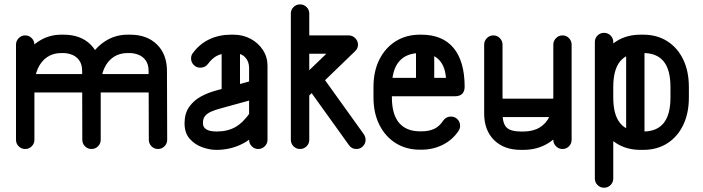

<svg xmlns="http://www.w3.org/2000/svg" viewBox="-20 -679 3207 876"><path d="M137 -41.2Q137 -23.8 124.8 -11.5Q112.5 0.8 95 0.8Q77.5 0.8 65.2 -11.5Q53 -23.8 53 -41.2V-475.8Q53 -492.2 65.2 -504.9Q77.5 -517.5 95 -517.5Q112.5 -517.5 124.8 -504.9Q137 -492.2 137 -475.8ZM396.5 -341Q414 -341 426.2 -328.4Q438.5 -315.8 438.5 -299Q438.5 -281.5 426.2 -269.2Q414 -257 396.5 -257H99Q81.5 -257 69.2 -269.2Q57 -281.5 57 -299Q57 -315.8 69.2 -328.4Q81.5 -341 99 -341ZM439.5 -41.2Q439.5 -23.8 427.2 -11.5Q415 0.8 397.5 0.8Q380 0.8 367.8 -11.5Q355.5 -23.8 355.5 -41.2V-281.8Q355.5 -350.8 383.2 -404.8Q411 -458.8 457.9 -489.8Q504.8 -520.8 562 -520.8H573.8Q650.5 -520.8 696.1 -476.1Q741.8 -431.5 741.8 -354.2L742.8 -41.2Q742.8 -23.8 730.5 -11.5Q718.2 0.8 700.8 0.8Q683.5 0.8 671.2 -11.5Q659 -23.8 659 -41.2L658 -354.2Q658 -385 645 -403.1Q632 -421.2 611.9 -429.1Q591.8 -437 570.8 -437H562Q525.5 -437 498 -418.8Q470.5 -400.5 455 -365.9Q439.5 -331.2 439.5 -281.8ZM699.8 -341Q717.2 -341 729.5 -328.4Q741.8 -315.8 741.8 -299Q741.8 -281.5 729.5 -269.2Q717.2 -257 699.8 -257H401.8Q385 -257 372.8 -269.2Q360.5 -281.5 360.5 -299Q360.5 -315.8 372.8 -328.4Q385 -341 401.8 -341ZM137 -281.8Q137 -264.2 124.8 -252Q112.5 -239.8 95 -239.8Q77.5 -239.8 65.2 -252Q53 -264.2 53 -281.8Q53 -350.8 80.6 -404.8Q108.2 -458.8 155.2 -489.8Q202.2 -520.8 259.5 -520.8H270.5Q347.2 -520.8 392.9 -476.1Q438.5 -431.5 438.5 -354.2L439.5 -41.2Q439.5 -23.8 427.2 -11.5Q415 0.8 397.5 0.8Q380 0.8 367.8 -11.5Q355.5 -23.8 355.5 -41.2L354.8 -354.2Q354.8 -385 341.8 -403.1Q328.8 -421.2 309 -429.1Q289.2 -437 267.5 -437H259.5Q223 -437 195.5 -418.8Q168 -400.5 152.5 -365.9Q137 -331.2 137 -281.8Z M1200.5 -41.2Q1200.5 -23.8 1187.9 -11.5Q1175.2 0.8 1158.5 0.8Q1141 0.8 1128.8 -11.5Q1116.5 -23.8 1116.5 -41.2V-369.2Q1116.5 -398.5 1098.4 -417.8Q1080.2 -437 1044.5 -437H1033.5Q995.5 -437 971.9 -425.5Q948.2 -414 928 -386.2Q915.2 -370.2 893.8 -370.2Q876.2 -370.2 864 -382.6Q851.8 -395 851.8 -412.2Q851.8 -427.2 860.2 -437.2Q890.5 -478.5 935 -499.6Q979.5 -520.8 1033.5 -520.8H1044.5Q1088.2 -520.8 1123.4 -502Q1158.5 -483.2 1179.5 -451Q1200.5 -418.8 1200.5 -379ZM1124.2 -169.2Q1130.5 -176.5 1138.9 -181.2Q1147.2 -186 1158.5 -186Q1175.2 -186 1185.5 -173.8Q1195.8 -161.5 1195.8 -144.2Q1195.8 -137 1195.8 -130.8Q1195.8 -124.5 1192 -119Q1146.2 -55 1090.2 -25.1Q1034.2 4.8 967.8 4.8Q967.8 4.8 967.1 4.8Q966.5 4.8 966.5 4.8Q937 4.8 903.6 -6.9Q870.2 -18.5 846.1 -45.1Q822 -71.8 822 -116.2Q822 -117 822 -118Q822 -119 822 -119.2Q822.8 -162.8 843.6 -192Q864.5 -221.2 897 -238.8Q929.5 -256.2 965 -265.8L1147.2 -315.5Q1150.5 -316.2 1152.9 -316.6Q1155.2 -317 1158.5 -317Q1175 -317 1187.8 -304.8Q1200.5 -292.5 1200.5 -275Q1200.5 -261 1191.4 -249.9Q1182.2 -238.8 1168.8 -234.5L986 -184.2Q961.8 -177.8 943.6 -169.8Q925.5 -161.8 915.8 -150Q906 -138.2 906 -119.2Q906 -119 906 -118Q906 -117 906 -117Q906 -102 915.2 -93.6Q924.5 -85.2 938.5 -82.1Q952.5 -79 966.5 -79Q966.5 -79 967.1 -79Q967.8 -79 967.8 -79Q1017.5 -79 1053.1 -98.8Q1088.8 -118.5 1124.2 -169.2ZM1075 -249Q1075 -232.2 1062.8 -219.8Q1050.5 -207.2 1033.2 -207.2Q1015.8 -207.2 1003.5 -219.8Q991.2 -232.2 991.2 -249V-477Q991.2 -494.5 1003.5 -506.6Q1015.8 -518.8 1033.2 -518.8Q1050.5 -518.8 1062.8 -506.6Q1075 -494.5 1075 -477Z M1307 -617.2Q1307 -634.5 1319.2 -646.8Q1331.5 -659 1349 -659Q1366.5 -659 1378.8 -646.8Q1391 -634.5 1391 -617.2V-41.2Q1391 -23.8 1378.8 -11.5Q1366.5 0.8 1349 0.8Q1331.5 0.8 1319.2 -11.5Q1307 -23.8 1307 -41.2ZM1349 -433.8Q1331.5 -433.8 1319.2 -446Q1307 -458.2 1307 -475.8Q1307 -492.2 1319.2 -504.9Q1331.5 -517.5 1349 -517.5H1571Q1588.2 -517.5 1600.8 -504.9Q1613.2 -492.2 1613.2 -475.8Q1613.2 -458.2 1595.9 -446Q1578.5 -433.8 1561 -433.8ZM1543.8 -505.8Q1554.2 -516 1563.5 -516Q1580.8 -516 1597.1 -504.1Q1613.5 -492.2 1613.5 -475.8Q1613.5 -457.5 1599.5 -444.8L1376.8 -229.8Q1365 -218.5 1349 -218.5Q1331.5 -218.5 1319.8 -230.8Q1308 -243 1308 -260.5Q1308 -279 1321.2 -291.5ZM1374.8 -291.8Q1371.8 -297.2 1369.4 -303.5Q1367 -309.8 1367 -316.8Q1367 -334 1379.2 -346.4Q1391.5 -358.8 1409 -358.8Q1430.5 -358.8 1442.5 -341.8L1640.2 -66.2Q1643.5 -61 1645.8 -54.6Q1648 -48.2 1648 -41.2Q1648 -24 1635.9 -11.6Q1623.8 0.8 1606 0.8Q1584.8 0.8 1572.8 -16Z M1726 -239.8Q1708.5 -239.8 1696.5 -252Q1684.5 -264.2 1684.5 -281.8Q1684.5 -299.2 1696.5 -311.5Q1708.5 -323.8 1726 -323.8H2014.8Q2010 -381 1979.9 -409Q1949.8 -437 1902.2 -437H1896.5Q1834 -437 1801 -398.8Q1768 -360.5 1768 -281.8V-234.5Q1768 -156.8 1801 -118.2Q1834 -79.8 1896.5 -79.8H1902.2Q1937.5 -79.8 1961.5 -91.2Q1985.5 -102.8 2003 -129.8Q2015.8 -147.2 2037.2 -147.2Q2055 -147.2 2067.1 -135Q2079.2 -122.8 2079.2 -105.2Q2079.2 -91.8 2071.5 -81Q2043.8 -40 1999.4 -18Q1955 4 1902.2 4H1896.5Q1833.2 4 1785.5 -25.9Q1737.8 -55.8 1710.9 -109.5Q1684 -163.2 1684 -234.5V-281.8Q1684 -353.8 1710.9 -407.4Q1737.8 -461 1785.5 -490.9Q1833.2 -520.8 1896.5 -520.8H1902.2Q1998.8 -520.8 2049.1 -460.5Q2099.5 -400.2 2100 -284.2Q2100 -239.8 2055 -239.8ZM1961.2 -315.8Q1961.2 -299 1948.9 -286.9Q1936.5 -274.8 1920 -274.8Q1902.5 -274.8 1890.2 -286.9Q1878 -299 1878 -315.8V-460Q1878 -477.2 1890.2 -489.6Q1902.5 -502 1920 -502Q1936.5 -502 1948.9 -489.6Q1961.2 -477.2 1961.2 -460Z M2588 -41.2Q2588 -23.8 2576 -11.5Q2564 0.8 2546.5 0.8Q2529 0.8 2516.8 -11.5Q2504.5 -23.8 2504.5 -41.2V-475.8Q2504.5 -492.2 2516.8 -504.9Q2529 -517.5 2546.5 -517.5Q2564 -517.5 2576 -504.9Q2588 -492.2 2588 -475.8ZM2504.5 -233.8Q2504.5 -251.2 2516.8 -263.5Q2529 -275.8 2546.5 -275.8Q2564 -275.8 2576 -263.5Q2588 -251.2 2588 -233.8Q2588 -165.5 2559.9 -111.4Q2531.8 -57.2 2482 -26.2Q2432.2 4.8 2368 4.8H2356.2Q2279.5 4.8 2234.2 -39.9Q2189 -84.5 2189 -161.8V-475.8Q2189 -492.2 2201.2 -504.9Q2213.5 -517.5 2231 -517.5Q2248.5 -517.5 2260.6 -504.9Q2272.8 -492.2 2272.8 -475.8V-161.8Q2272.8 -116 2291.2 -97.5Q2309.8 -79 2356.2 -79H2368Q2411.5 -79 2442 -97.2Q2472.5 -115.5 2488.5 -150.4Q2504.5 -185.2 2504.5 -233.8ZM2231 -145Q2213.5 -145 2201.2 -157.6Q2189 -170.2 2189 -186.8Q2189 -204.2 2201.2 -216.5Q2213.5 -228.8 2231 -228.8H2542.2Q2559.8 -228.8 2572 -216.5Q2584.2 -204.2 2584.2 -186.8Q2584.2 -170.2 2572 -157.6Q2559.8 -145 2542.2 -145Z M3123 -281.8V-233.8Q3123 -162.5 3097.2 -108.8Q3071.5 -55 3024.6 -25.1Q2977.8 4.8 2914.5 4.8H2902.8Q2839.2 4.8 2792.4 -25.1Q2745.5 -55 2719.8 -108.8Q2694 -162.5 2694 -233.8V-281.8Q2694 -353.8 2719.8 -407.4Q2745.5 -461 2792.5 -490.9Q2839.5 -520.8 2902.8 -520.8H2914.5Q2977.5 -520.8 3024.5 -490.9Q3071.5 -461 3097.2 -407.4Q3123 -353.8 3123 -281.8ZM3039 -281.8Q3039 -360.5 3008 -398.8Q2977 -437 2914.5 -437H2902.8Q2840 -437 2809 -398.8Q2778 -360.5 2778 -281.8V-233.8Q2778 -156 2809 -117.5Q2840 -79 2902.8 -79H2914.5Q2977 -79 3008 -117.5Q3039 -156 3039 -233.8ZM2778 135.5Q2778 153 2765.8 165.2Q2753.5 177.5 2736 177.5Q2718.5 177.5 2706.2 165.2Q2694 153 2694 135.5V-487.2Q2694 -504.8 2706.2 -517Q2718.5 -529.2 2736 -529.2Q2753.5 -529.2 2765.8 -517Q2778 -504.8 2778 -487.2ZM2920.5 -45.5Q2920.5 -28.8 2907.9 -16.5Q2895.2 -4.2 2878.8 -4.2Q2861.2 -4.2 2849 -16.5Q2836.8 -28.8 2836.8 -45.5V-469.8Q2836.8 -487.2 2849 -499.5Q2861.2 -511.8 2878.8 -511.8Q2895.2 -511.8 2907.9 -499.5Q2920.5 -487.2 2920.5 -469.8Z"/></svg>

Font: Libertine-Super Thin
Style: Regular
Weight: 100
Designer: Bastien Sozeau
Foundry: NBR — Bastien Sozeau
Version: Version 2.003;gftools[0.9.33]